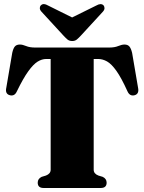

<svg xmlns="http://www.w3.org/2000/svg" viewBox="-20 -937 720 957"><path d="M156 -700H523.5Q551.5 -700 569.2 -707.5Q587 -715 600.5 -715Q616.5 -715 624.8 -705.5Q633 -696 638.5 -673.5L668 -500.5Q675 -468 649.5 -462Q626.5 -457 615.5 -481.5Q585 -549 560.2 -583.8Q535.5 -618.5 513.5 -630.8Q491.5 -643 469.5 -643H447V-91Q447 -71 470.5 -62L492 -55.5Q511.5 -46 511.5 -26.5Q511.5 0 482 0H197.5Q168 0 168 -26.5Q168 -46 187.5 -55.5L209 -62Q232.5 -71 232.5 -91V-643H210Q189 -643 167.5 -629.8Q146 -616.5 120.8 -581.5Q95.5 -546.5 64 -481.5Q53 -457 30.5 -462Q4 -468 11.5 -500.5L41 -673.5Q46 -696 54.2 -705.5Q62.5 -715 79 -715Q92.5 -715 110.2 -707.5Q128 -700 156 -700ZM384 -760.5Q372.5 -748 363.2 -740.2Q354 -732.5 340 -732.5Q325.5 -732.5 316.2 -740.2Q307 -748 295.5 -760.5L186.5 -879Q178 -888.5 178.5 -897.5Q179 -906.5 184.5 -911Q197 -923 219.5 -909.5L339.5 -850L460 -909.5Q482.5 -922.5 495.5 -911Q500 -906.5 500.8 -897.5Q501.5 -888.5 493 -879Z"/></svg>

Font: Fraunces 144pt Soft Black
Style: Regular
Weight: 900
Version: Version 1.000;[b76b70a41]